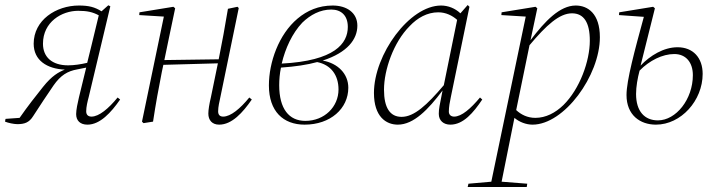

<svg xmlns="http://www.w3.org/2000/svg" viewBox="-38 -484 2868 764"><path d="M133 -310C133 -397 208 -441 273 -441C309 -441 331 -436 355 -423C345 -381 335 -341 325 -299L309 -234C283 -228 257 -224 233 -224C169 -224 133 -257 133 -310ZM-18 0C-6 5 17 10 31 10C59 10 78 4 94 -22C122 -65 148 -105 175 -144C203 -184 230 -201 270 -208L305 -215L276 -96C271 -75 265 -47 265 -30C265 -4 281 12 310 12C360 12 404 -36 440 -88L430 -96C394 -52 356 -20 326 -20C313 -20 305 -27 305 -41C305 -59 310 -79 315 -98L401 -459L393 -463L366 -439C339 -456 315 -462 276 -462C185 -462 96 -404 96 -310C96 -244 149 -210 220 -207C195 -197 169 -183 133 -138C105 -103 72 -61 40 -15L-16 -11Z M533 6 571 0C582 -73 593 -132 606 -198L612 -226L829 -232L801 -96C795 -71 791 -47 791 -32C791 -6 806 12 834 12C885 12 928 -36 964 -88L954 -96C918 -52 880 -20 850 -20C837 -20 830 -27 830 -41C830 -59 835 -79 839 -98L912 -452L907 -457L869 -449C857 -376 846 -317 833 -252L832 -248L616 -245L634 -332L659 -451L652 -457L517 -435L516 -424L614 -418L527 0Z M1165 -394C1197 -425 1236 -446 1280 -446C1319 -446 1346 -423 1346 -377C1346 -311 1294 -242 1083 -231C1097 -291 1125 -352 1165 -394ZM1174 12C1277 12 1348 -52 1348 -135C1348 -190 1307 -232 1246 -243C1345 -275 1384 -328 1384 -382C1384 -433 1342 -462 1286 -462C1230 -462 1184 -442 1146 -410C1071 -347 1032 -236 1032 -144C1032 -41 1089 12 1174 12ZM1073 -145C1073 -167 1075 -191 1080 -215C1137 -219 1184 -226 1224 -237C1279 -226 1309 -185 1309 -128C1309 -59 1253 -3 1177 -3C1112 -3 1073 -51 1073 -145Z M1490 -127C1490 -206 1528 -316 1592 -380C1623 -413 1662 -435 1706 -435C1736 -435 1762 -422 1781 -405L1728 -145C1661 -66 1610 -19 1560 -19C1514 -19 1490 -55 1490 -127ZM1754 12C1806 12 1846 -36 1881 -88L1872 -96C1835 -52 1799 -20 1769 -20C1757 -20 1748 -27 1748 -40C1748 -58 1752 -79 1756 -98L1830 -457L1823 -464L1794 -431C1773 -451 1745 -462 1717 -462C1591 -462 1450 -267 1450 -114C1450 -20 1498 12 1545 12C1608 12 1666 -48 1723 -124C1711 -64 1708 -50 1708 -31C1708 -4 1727 12 1754 12Z M2238 -431C2285 -431 2309 -395 2309 -322C2309 -241 2269 -130 2204 -66C2172 -35 2134 -15 2092 -15C2061 -15 2035 -28 2016 -46L2069 -304C2136 -384 2188 -431 2238 -431ZM2081 12C2207 12 2349 -183 2349 -336C2349 -430 2301 -462 2253 -462C2190 -462 2131 -401 2073 -324L2100 -451L2093 -457L1958 -435L1957 -424L2054 -418L1917 239L1826 247L1823 260H2058L2060 247L1958 239C1973 163 1990 79 2009 -15C2029 2 2056 12 2081 12Z M2493 -110C2493 -139 2499 -173 2507 -203C2546 -243 2598 -269 2645 -269C2692 -269 2719 -235 2719 -185C2719 -89 2652 -5 2580 -5C2527 -5 2493 -41 2493 -110ZM2572 12C2672 12 2758 -84 2758 -190C2758 -254 2720 -296 2658 -296C2603 -296 2549 -263 2511 -223L2568 -451L2561 -457L2426 -435L2425 -424L2524 -417C2488 -285 2455 -164 2455 -106C2455 -26 2509 12 2572 12Z"/></svg>

Font: Source Serif 4 Display Light
Style: Italic
Weight: 300
Italic angle: -12°
Designer: Frank Grießhammer
Foundry: Adobe Systems Incorporated
Version: Version 4.004;hotconv 1.0.117;makeotfexe 2.5.65602